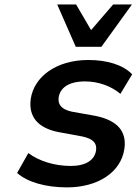

<svg xmlns="http://www.w3.org/2000/svg" viewBox="-20 -813 601 844"><path d="M274.4 10.7C409.7 10.7 511.7 -54.7 526.9 -159.2C538.1 -238.3 492.7 -284.7 399.4 -303.7L294.9 -322.3C250 -332.5 233.9 -353.5 237.8 -383.8C243.7 -426.8 281.7 -455.1 353.5 -455.1C411.6 -455.1 468.3 -435.1 509.3 -400.4L561 -486.3C521 -527.8 451.7 -549.3 368.2 -549.3C226.6 -549.3 129.4 -475.1 115.2 -378.4C104.5 -300.8 145.5 -250.5 236.8 -232.4L342.8 -212.9C389.2 -202.6 406.7 -184.1 402.3 -151.9C396 -108.9 356.4 -83.5 291 -83.5C221.2 -83.5 151.9 -104.5 104.5 -140.1L55.2 -52.7C99.6 -13.2 178.7 10.7 274.4 10.7ZM425.8 -607.4 560.1 -793.5H477.5L380.4 -680.7L314.5 -793.5H231.4L313 -607.4Z"/></svg>

Font: Winston SemiBold
Style: Italic
Weight: 600
Italic angle: -8.13011°
Designer: Vernon Adams, Kim Jin-seong, David Berlow, Cristiano Sobral
Foundry: The Winston Project Authors
Version: Version 3.004